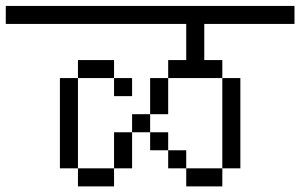

<svg xmlns="http://www.w3.org/2000/svg" viewBox="-20 -708 1040 665"><path d="M437.5 -375V-437.5H375V-375ZM1000 -625V-687.5H0V-625H625Q625 -625 625 -500H562.5V-437.5H500Q500 -437.5 500 -312.5H437.5V-250H375Q375 -250 375 -125H250V-62.5H375V-125H437.5Q437.5 -125 437.5 -250H500V-187.5H562.5V-125H625V-62.5H750V-125H625V-187.5H562.5V-250H500V-312.5H562.5Q562.5 -312.5 562.5 -437.5H750V-125H812.5V-437.5H750V-500H687.5Q687.5 -500 687.5 -625ZM250 -125V-437.5H187.5V-125ZM250 -437.5H375V-500H250Z"/></svg>

Font: CalcUnifontExMono
Style: Regular
Weight: 500
Version: Version 15.0.06